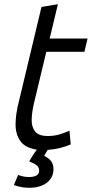

<svg xmlns="http://www.w3.org/2000/svg" viewBox="-20 -701 436 912"><path d="M120 191Q101 191 83.5 188Q66 185 46 178L66 130Q77 134 90 137Q103 140 116 140Q139 140 152.5 133Q166 126 166 110Q166 95 156.5 86Q147 77 119 66Q125 54 135 38.5Q145 23 155 10Q98 1 75.5 -32.5Q53 -66 54 -113.5Q55 -161 68 -212L177 -668L255 -681L216 -518H396L381 -455H200L141 -209Q132 -171 130.5 -135.5Q129 -100 146 -77.5Q163 -55 206 -55Q237 -55 260.5 -62Q284 -69 310 -80L316 -15Q293 -5 265 2Q237 9 207 11Q202 18 197.5 25.5Q193 33 190 39Q213 51 223.5 65.5Q234 80 234 103Q234 131 218.5 151Q203 171 177.5 181Q152 191 120 191Z"/></svg>

Font: Ubuntu Sans
Style: Italic
Weight: 400
Italic angle: -13.5°
Designer: Dalton Maag Ltd
Foundry: Dalton Maag Ltd
Version: Version 1.006